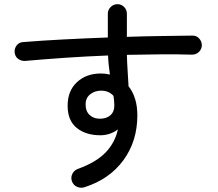

<svg xmlns="http://www.w3.org/2000/svg" viewBox="-20 -836 1040 917"><path d="M384 58Q366 64 348.5 56.5Q331 49 324 31Q317 13 325 -4.5Q333 -22 351 -29Q440 -61 485 -108.5Q530 -156 543 -218Q506 -190 459 -190Q390 -190 346.5 -225Q303 -260 303 -331Q303 -402 347.5 -443.5Q392 -485 462 -485Q483 -485 505 -480Q502 -501 499.5 -523.5Q497 -546 496 -571Q393 -567 291 -560Q189 -553 100 -545Q81 -544 66.5 -555Q52 -566 50 -585Q48 -604 59.5 -619Q71 -634 90 -635Q175 -642 280.5 -647.5Q386 -653 495 -657V-770Q495 -789 508.5 -802.5Q522 -816 541 -816Q560 -816 573 -802.5Q586 -789 586 -770V-660Q674 -663 755 -664Q836 -665 900 -666Q919 -666 931.5 -652Q944 -638 944 -619Q943 -600 929.5 -587.5Q916 -575 897 -575Q831 -577 751.5 -576.5Q672 -576 586 -574Q587 -537 589.5 -498Q592 -459 594 -424Q636 -371 636 -285Q636 -162 569.5 -71Q503 20 384 58ZM460 -269Q490 -270 508 -286Q526 -302 526 -332Q526 -343 525 -354Q524 -365 522 -378Q500 -403 463 -403Q432 -403 410 -385Q388 -367 389 -335Q389 -304 409 -286Q429 -268 460 -269Z"/></svg>

Font: Zen Maru Gothic Medium
Style: Regular
Weight: 500
Designer: Yoshimichi Ohira
Foundry: Positype
Version: Version 1.001